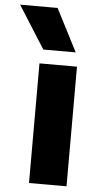

<svg xmlns="http://www.w3.org/2000/svg" viewBox="-124 -842 440 877"><g transform="rotate(5 95.5 -404.0)"><path d="M43.5 0V-548.5H215.5V0ZM55.5 -613 -68 -808H104L204 -613Z"/></g></svg>

Font: Encode Sans Condensed ExtraBold
Style: Regular
Weight: 800
Width: 3
Designer: Multiple Designers
Foundry: Impallari Type
Version: Version 2.000